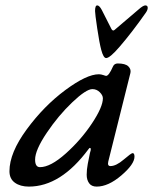

<svg xmlns="http://www.w3.org/2000/svg" viewBox="-20 -677 567 711"><path d="M404 -566 492 -641Q510 -657 518 -657Q527 -657 527 -648Q527 -640 520 -630Q468 -556 423 -504Q387 -462 373 -462Q363 -462 355 -492Q348 -518 340 -572Q332 -626 332 -636Q332 -657 340 -657Q348 -657 357 -640L393 -569Q398 -561 404 -566ZM110 -86Q110 -58 128 -58Q167 -58 223.5 -108.5Q280 -159 320.5 -220Q361 -281 361 -313Q361 -324 349.5 -335.5Q338 -347 322 -347Q299 -347 247.5 -298Q196 -249 153 -185Q110 -121 110 -86ZM463 -407 381 -79Q377 -62 389 -62Q410 -62 438 -86Q466 -110 471 -110Q478 -110 478 -97Q478 -69 429.5 -27.5Q381 14 338 14Q319 14 310 1.5Q301 -11 301 -30Q301 -49 305 -70Q309 -91 313 -110Q315 -118 316 -121Q317 -128 314 -129Q311 -130 308 -125Q205 14 87 14Q55 14 35 -0.5Q15 -15 15 -43Q15 -111 79 -198Q143 -285 222 -343.5Q301 -402 346 -402Q354 -402 362.5 -399Q371 -396 373 -396Q383 -396 398 -430Q403 -442 416 -442Q444 -442 455 -431.5Q466 -421 463 -407Z"/></svg>

Font: EB Garamond 08
Style: Italic
Weight: 400
Italic angle: -14°
Version: Version 0.016